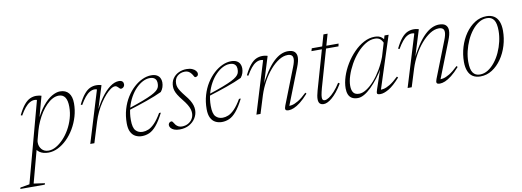

<svg xmlns="http://www.w3.org/2000/svg" viewBox="-136 -887 4080 1500"><g transform="rotate(-10 1904.5 -137.0)"><path d="M125 -103.5Q123 -98 122.5 -92Q122 -86 122 -80.5Q122 -50.5 141.5 -27.8Q161 -5 196 -5Q224.5 -5 254.8 -22Q285 -39 313.5 -68.8Q342 -98.5 364.5 -137.8Q387 -177 400.2 -222Q413.5 -267 413.5 -314Q413.5 -364.5 396.8 -389.5Q380 -414.5 347 -414.5Q321.5 -414.5 296.8 -401.2Q272 -388 248.8 -364.2Q225.5 -340.5 205.5 -310Q185.5 -279.5 169.8 -244.5Q154 -209.5 144 -174ZM91 -53.5 110.5 -53 35 228 122.5 240.5 119 251.5H-75L-71.5 240.5L1.5 228L173.5 -409Q172 -412 167.5 -413Q163 -414 154.5 -414Q136 -414 116.8 -403Q97.5 -392 78.2 -368.8Q59 -345.5 39 -310.5L28.5 -315.5Q53.5 -366.5 76.8 -394.2Q100 -422 124 -432.8Q148 -443.5 173 -443.5Q185.5 -443.5 196.8 -441.5Q208 -439.5 214.5 -437L158 -229L151.5 -236.5Q186.5 -313 223.8 -358.8Q261 -404.5 297 -425Q333 -445.5 362 -445.5Q407 -445.5 430.8 -417Q454.5 -388.5 454.5 -335Q454.5 -282 439.8 -231.5Q425 -181 399 -137Q373 -93 339.2 -60Q305.5 -27 267.8 -8.5Q230 10 192 10Q149.5 10 123 -8.2Q96.5 -26.5 91 -53.5Z M649.5 -409Q648 -412 643.5 -413Q639 -414 630.5 -414Q612 -414 592.8 -403Q573.5 -392 554.5 -368.8Q535.5 -345.5 515 -310.5L504.5 -315.5Q529.5 -366.5 552.8 -394.2Q576 -422 600 -432.8Q624 -443.5 649 -443.5Q657.5 -443.5 665.5 -442.8Q673.5 -442 680 -440.2Q686.5 -438.5 690.5 -437L623 -220.5H617Q648.5 -289.5 684.5 -339.8Q720.5 -390 757.5 -417.5Q794.5 -445 828.5 -445Q848 -445 856.8 -436.5Q865.5 -428 865.5 -414.5Q865.5 -405 861.2 -398Q857 -391 850.2 -387Q843.5 -383 836.5 -383Q832 -383 827.2 -386.8Q822.5 -390.5 818 -396Q813.5 -401.5 806.8 -405.8Q800 -410 792.5 -410Q777.5 -410 758 -396.8Q738.5 -383.5 717.2 -360Q696 -336.5 675 -305.2Q654 -274 636.5 -237.5Q619 -201 607 -162L557 0H524.5Z M1070 -426Q1043.5 -426 1015.2 -411.5Q987 -397 961 -370.5Q935 -344 914.2 -307Q893.5 -270 881.2 -225Q869 -180 869 -129Q869 -67 890.2 -44.5Q911.5 -22 945.5 -22Q967 -22 990.5 -31.5Q1014 -41 1040.2 -67.8Q1066.5 -94.5 1096 -145H1110Q1078 -82 1049.2 -48.2Q1020.5 -14.5 992.2 -2.2Q964 10 933.5 10Q906 10 883 -1.8Q860 -13.5 846.5 -39.8Q833 -66 833 -109.5Q833 -168 848 -219.5Q863 -271 889 -312.5Q915 -354 947.8 -383.8Q980.5 -413.5 1016 -429.5Q1051.5 -445.5 1085.5 -445.5Q1112.5 -445.5 1129.5 -436.2Q1146.5 -427 1154.5 -411.2Q1162.5 -395.5 1162.5 -377Q1162.5 -357 1156.5 -338.5Q1150.5 -320 1137.5 -304Q1112.5 -292 1081.8 -279.8Q1051 -267.5 1016.2 -255.2Q981.5 -243 944.2 -230.8Q907 -218.5 869.5 -207L870.5 -221Q939.5 -243.5 985.2 -261Q1031 -278.5 1058.5 -292.2Q1086 -306 1100 -318Q1114 -330 1119 -341Q1124 -352 1125 -364Q1127 -381 1122.8 -395Q1118.5 -409 1106 -417.5Q1093.5 -426 1070 -426Z M1181 -63.5Q1187 -62 1192.2 -52.8Q1197.5 -43.5 1206 -32.5Q1215 -22 1226.8 -16Q1238.5 -10 1254 -10Q1281.5 -10 1303 -21.8Q1324.5 -33.5 1337 -53.8Q1349.5 -74 1349.5 -100Q1349.5 -115 1344.5 -131.2Q1339.5 -147.5 1327.5 -167.8Q1315.5 -188 1294 -214.5Q1272.5 -241 1260.2 -261.2Q1248 -281.5 1243.2 -297.8Q1238.5 -314 1238.5 -328.5Q1238.5 -365.5 1256 -391.5Q1273.5 -417.5 1302.5 -431.5Q1331.5 -445.5 1365.5 -445.5Q1392 -445.5 1410.2 -437.8Q1428.5 -430 1438 -418.5Q1447.5 -407 1447.5 -395Q1447.5 -388.5 1444.8 -383Q1442 -377.5 1436 -374.5Q1430 -371.5 1421.5 -371.5Q1417 -373.5 1412.2 -383.2Q1407.5 -393 1398.5 -404Q1390 -415 1378.2 -421.5Q1366.5 -428 1350.5 -428Q1315.5 -428 1291 -407.2Q1266.5 -386.5 1266.5 -346Q1266.5 -332.5 1271.5 -318.2Q1276.5 -304 1288 -286.2Q1299.5 -268.5 1320 -243Q1341 -218 1353.5 -197Q1366 -176 1371.8 -157Q1377.5 -138 1377.5 -119.5Q1377.5 -85 1359.2 -55.5Q1341 -26 1308.8 -8Q1276.5 10 1233 10Q1207 10 1189.5 3Q1172 -4 1163.2 -15.2Q1154.5 -26.5 1154.5 -37.5Q1154.5 -45 1158 -51Q1161.5 -57 1167.5 -60.2Q1173.5 -63.5 1181 -63.5Z M1704 -426Q1677.5 -426 1649.2 -411.5Q1621 -397 1595 -370.5Q1569 -344 1548.2 -307Q1527.5 -270 1515.2 -225Q1503 -180 1503 -129Q1503 -67 1524.2 -44.5Q1545.5 -22 1579.5 -22Q1601 -22 1624.5 -31.5Q1648 -41 1674.2 -67.8Q1700.5 -94.5 1730 -145H1744Q1712 -82 1683.2 -48.2Q1654.5 -14.5 1626.2 -2.2Q1598 10 1567.5 10Q1540 10 1517 -1.8Q1494 -13.5 1480.5 -39.8Q1467 -66 1467 -109.5Q1467 -168 1482 -219.5Q1497 -271 1523 -312.5Q1549 -354 1581.8 -383.8Q1614.5 -413.5 1650 -429.5Q1685.5 -445.5 1719.5 -445.5Q1746.5 -445.5 1763.5 -436.2Q1780.5 -427 1788.5 -411.2Q1796.5 -395.5 1796.5 -377Q1796.5 -357 1790.5 -338.5Q1784.5 -320 1771.5 -304Q1746.5 -292 1715.8 -279.8Q1685 -267.5 1650.2 -255.2Q1615.5 -243 1578.2 -230.8Q1541 -218.5 1503.5 -207L1504.5 -221Q1573.5 -243.5 1619.2 -261Q1665 -278.5 1692.5 -292.2Q1720 -306 1734 -318Q1748 -330 1753 -341Q1758 -352 1759 -364Q1761 -381 1756.8 -395Q1752.5 -409 1740 -417.5Q1727.5 -426 1704 -426Z M1833 -310.5 1822.5 -315.5Q1847.5 -366.5 1870.8 -394.2Q1894 -422 1918 -432.8Q1942 -443.5 1967 -443.5Q1975.5 -443.5 1983.2 -442.8Q1991 -442 1997.8 -440.2Q2004.5 -438.5 2008.5 -437L1934.5 -198.5L1926.5 -196Q1960.5 -265.5 1992.2 -313.5Q2024 -361.5 2054.2 -390.5Q2084.5 -419.5 2113.2 -432.5Q2142 -445.5 2169.5 -445.5Q2206 -445.5 2222.5 -429.8Q2239 -414 2239 -386.5Q2239 -371 2234.2 -351.8Q2229.5 -332.5 2220 -308.5L2103 -11L2091 -23Q2107 -21 2128.5 -25.2Q2150 -29.5 2179.2 -46.8Q2208.5 -64 2248.5 -102.5L2256 -94Q2220.5 -54 2191.5 -31.5Q2162.5 -9 2139.2 0.5Q2116 10 2098 10Q2076.5 10 2072.5 0.5Q2068.5 -9 2077 -30.5L2189 -316Q2197.5 -337.5 2201.2 -352.8Q2205 -368 2205 -378.5Q2205 -399 2193.8 -407.8Q2182.5 -416.5 2163 -416.5Q2128.5 -416.5 2092.8 -393.8Q2057 -371 2023.5 -332.2Q1990 -293.5 1963 -244Q1936 -194.5 1919 -141.5L1875 0H1842.5L1967.5 -409Q1966 -412 1961.5 -413Q1957 -414 1948.5 -414Q1930 -414 1910.8 -403Q1891.5 -392 1872.5 -368.8Q1853.5 -345.5 1833 -310.5Z M2352 -414 2358.5 -435.5H2571L2566.5 -414ZM2382.5 -116.5Q2378 -99.5 2374.8 -85.8Q2371.5 -72 2370 -61.8Q2368.5 -51.5 2368.5 -44Q2368.5 -29.5 2373.5 -24Q2378.5 -18.5 2388.5 -18.5Q2403 -18.5 2423.5 -32Q2444 -45.5 2467.5 -71.5Q2491 -97.5 2514.5 -134.5L2526 -127Q2504 -90 2482.8 -64Q2461.5 -38 2442.2 -21.8Q2423 -5.5 2406.2 2.2Q2389.5 10 2376 10Q2355.5 10 2344.8 -0.8Q2334 -11.5 2334 -36.5Q2334 -49 2337 -65.2Q2340 -81.5 2346 -103L2467 -526.5H2500Z M2805 -31 2862.5 -200.5H2869Q2842 -155 2812.8 -116.5Q2783.5 -78 2754.2 -49.5Q2725 -21 2697.5 -5.5Q2670 10 2646.5 10Q2617.5 10 2599.2 -1Q2581 -12 2572.8 -32.5Q2564.5 -53 2564.5 -80.5Q2564.5 -124.5 2580.5 -173.8Q2596.5 -223 2625 -270Q2653.5 -317 2690.8 -355.2Q2728 -393.5 2770.5 -416.2Q2813 -439 2857 -439Q2893 -439 2912 -422.8Q2931 -406.5 2944 -379L2926 -364Q2916.5 -393 2901 -408.5Q2885.5 -424 2856.5 -424Q2818.5 -424 2781.8 -401.5Q2745 -379 2712.5 -342Q2680 -305 2655.5 -261Q2631 -217 2617 -173.5Q2603 -130 2603 -94.5Q2603 -59 2616.8 -40.2Q2630.5 -21.5 2662.5 -21.5Q2689.5 -21.5 2721 -41.8Q2752.5 -62 2783.5 -97Q2814.5 -132 2841.5 -177.8Q2868.5 -223.5 2887.5 -275L2923 -393.5L2935.5 -435.5H2968L2830.5 -11L2818.5 -23.5Q2834.5 -21.5 2855.8 -25.5Q2877 -29.5 2906.2 -46.8Q2935.5 -64 2975 -102L2983 -93.5Q2931 -35 2892 -12.5Q2853 10 2825.5 10Q2802.5 10 2799.5 1.5Q2796.5 -7 2805 -31Z M3032.5 -310.5 3022 -315.5Q3047 -366.5 3070.2 -394.2Q3093.5 -422 3117.5 -432.8Q3141.5 -443.5 3166.5 -443.5Q3175 -443.5 3182.8 -442.8Q3190.5 -442 3197.2 -440.2Q3204 -438.5 3208 -437L3134 -198.5L3126 -196Q3160 -265.5 3191.8 -313.5Q3223.5 -361.5 3253.8 -390.5Q3284 -419.5 3312.8 -432.5Q3341.5 -445.5 3369 -445.5Q3405.5 -445.5 3422 -429.8Q3438.5 -414 3438.5 -386.5Q3438.5 -371 3433.8 -351.8Q3429 -332.5 3419.5 -308.5L3302.5 -11L3290.5 -23Q3306.5 -21 3328 -25.2Q3349.5 -29.5 3378.8 -46.8Q3408 -64 3448 -102.5L3455.5 -94Q3420 -54 3391 -31.5Q3362 -9 3338.8 0.5Q3315.5 10 3297.5 10Q3276 10 3272 0.5Q3268 -9 3276.5 -30.5L3388.5 -316Q3397 -337.5 3400.8 -352.8Q3404.5 -368 3404.5 -378.5Q3404.5 -399 3393.2 -407.8Q3382 -416.5 3362.5 -416.5Q3328 -416.5 3292.2 -393.8Q3256.5 -371 3223 -332.2Q3189.5 -293.5 3162.5 -244Q3135.5 -194.5 3118.5 -141.5L3074.5 0H3042L3167 -409Q3165.5 -412 3161 -413Q3156.5 -414 3148 -414Q3129.5 -414 3110.2 -403Q3091 -392 3072 -368.8Q3053 -345.5 3032.5 -310.5Z M3745 -445.5Q3780.5 -445.5 3804.8 -430.2Q3829 -415 3841.2 -385Q3853.5 -355 3853.5 -311.5Q3853.5 -251.5 3836 -194Q3818.5 -136.5 3786.5 -90.5Q3754.5 -44.5 3711.8 -17.2Q3669 10 3619 10Q3583.5 10 3559.2 -5.2Q3535 -20.5 3522.8 -50.8Q3510.5 -81 3510.5 -124Q3510.5 -184 3528 -241.5Q3545.5 -299 3577.5 -345Q3609.5 -391 3652.2 -418.2Q3695 -445.5 3745 -445.5ZM3617.5 -5.5Q3651.5 -5.5 3681.5 -24.5Q3711.5 -43.5 3737 -75.5Q3762.5 -107.5 3781 -148.2Q3799.5 -189 3809.5 -232.5Q3819.5 -276 3819.5 -317Q3819.5 -377 3801.2 -403.5Q3783 -430 3746.5 -430Q3712.5 -430 3682.2 -411Q3652 -392 3626.8 -360Q3601.5 -328 3583 -287.2Q3564.5 -246.5 3554.2 -203Q3544 -159.5 3544 -118.5Q3544 -58.5 3562.5 -32Q3581 -5.5 3617.5 -5.5Z"/></g></svg>

Font: Newsreader 24pt ExtraLight
Style: Italic
Weight: 250
Italic angle: -17°
Designer: Hugues Gentile
Foundry: Production Type
Version: Version 1.003